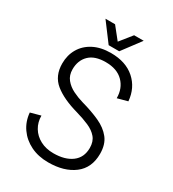

<svg xmlns="http://www.w3.org/2000/svg" viewBox="-212 -1003 1012 1125"><g transform="rotate(30 294.0 -440.5)"><path d="M293.9 -669.4Q220.2 -669.4 182.9 -632.8Q145.5 -596.2 145.5 -535.6Q145.5 -495.6 167.5 -468.5Q189.5 -441.4 223.6 -424.6Q257.8 -407.7 293.9 -397.5Q362.8 -378.4 417 -353.8Q471.2 -329.1 502.2 -289.8Q533.2 -250.5 533.2 -187Q533.2 -91.8 467.3 -41.7Q401.4 8.3 293.9 8.3Q227.1 8.3 175 -17.3Q123 -43 91.6 -87.9Q60.1 -132.8 55.2 -190.9L123.5 -209.5Q123.5 -165 144.8 -129.6Q166 -94.2 204.6 -73.7Q243.2 -53.2 293.9 -53.2Q371.6 -53.2 417.7 -87.6Q463.9 -122.1 463.9 -187Q463.9 -230 441.2 -256.6Q418.5 -283.2 380.1 -299.8Q341.8 -316.4 293.9 -330.1Q190.4 -358.9 133.3 -405.3Q76.2 -451.7 76.2 -535.6Q76.2 -591.8 102.1 -636Q127.9 -680.2 176.8 -705.6Q225.6 -731 293.9 -731Q394.5 -731 455.1 -677.5Q515.6 -624 522.9 -536.6L454.6 -518.1Q454.6 -585 412.6 -627.2Q370.6 -669.4 293.9 -669.4ZM229.5 -888.7 293.9 -808.1 358.4 -888.7H423.3L329.6 -763.7H258.3L164.6 -888.7Z"/></g></svg>

Font: Giphurs Light
Style: Regular
Weight: 300
Version: Version 0.920; ttfautohint (v1.8.4.7-5d5b)